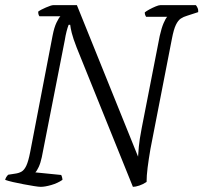

<svg xmlns="http://www.w3.org/2000/svg" viewBox="-26 -724 788 744"><path d="M132 0Q124 0 105.5 -3Q87 -6 65.5 -10Q44 -14 24.5 -18.5Q5 -23 -6 -27Q-3 -39 6 -47L32 -51Q47 -53 57.5 -59Q68 -65 76 -82Q84 -99 91 -135L178 -587Q184 -618 193 -636.5Q202 -655 208 -661H127Q125 -663 123.5 -667.5Q122 -672 122 -679Q131 -686 152 -695Q173 -704 180 -704H272L509 -117Q510 -132 512 -156Q514 -180 523 -227L593 -585Q600 -616 608 -634.5Q616 -653 622 -659H540Q539 -661 537 -665Q535 -669 535 -676Q541 -681 553 -687.5Q565 -694 577 -699Q589 -704 595 -704H733Q736 -701 739.5 -693.5Q743 -686 742 -677L699 -663Q685 -659 674.5 -652Q664 -645 655.5 -627.5Q647 -610 640 -573L557 -147Q550 -106 546 -74.5Q542 -43 542 -19Q529 -10 514 -5Q499 0 489 0L271 -540Q257 -576 252 -596.5Q247 -617 246 -628H240Q236 -618 232 -602.5Q228 -587 225 -568L136 -115Q131 -92 124 -77Q117 -62 111 -56L211 -46Q213 -43 214.5 -37Q216 -31 216 -27Q197 -14 172.5 -7Q148 0 132 0Z"/></svg>

Font: Texturina 72pt 72pt ExtraLight
Style: Italic
Weight: 200
Italic angle: -11°
Designer: Guillermo Torres Carreño
Foundry: Omnibus-Type
Version: Version 1.002; ttfautohint (v1.8.3)